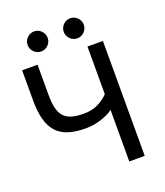

<svg xmlns="http://www.w3.org/2000/svg" viewBox="-158 -993 946 1099"><g transform="rotate(-20 315.0 -443.0)"><path d="M438 -314Q428 -306 411.5 -297.5Q395 -289 373 -281Q351 -273 325.5 -268Q300 -263 272 -263Q211 -263 167 -276.5Q123 -290 95 -320Q67 -350 53.5 -398Q40 -446 40 -515V-700H134V-515Q134 -467 142 -434.5Q150 -402 168 -382.5Q186 -363 215.5 -354.5Q245 -346 287 -346Q341 -346 378.5 -366Q416 -386 438 -410V-700H532V0H438ZM180 -764Q155 -764 137 -782Q119 -800 119 -825Q119 -850 137 -868Q155 -886 180 -886Q205 -886 223 -868Q241 -850 241 -825Q241 -800 223 -782Q205 -764 180 -764ZM400 -764Q375 -764 357 -782Q339 -800 339 -825Q339 -850 357 -868Q375 -886 400 -886Q425 -886 443 -868Q461 -850 461 -825Q461 -800 443 -782Q425 -764 400 -764Z"/></g></svg>

Font: Golos UI
Style: Regular
Weight: 400
Designer: A.Korolkova, Vitaly Kuzmin
Foundry: ParaType Ltd
Version: Version 2.000